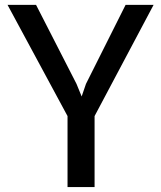

<svg xmlns="http://www.w3.org/2000/svg" viewBox="-20 -763 657 783"><path d="M255.4 0H365.7V-289.6L606.4 -743.2H492.2L330.6 -420.9L313 -369.6L292 -420.9L127 -743.2H10.7L255.4 -289.6Z"/></svg>

Font: Merriweather Sans
Style: Regular
Weight: 400
Designer: Eben Sorkin ( eben@eyebytes.com )
Foundry: Eben Sorkin
Version: Version 1.003